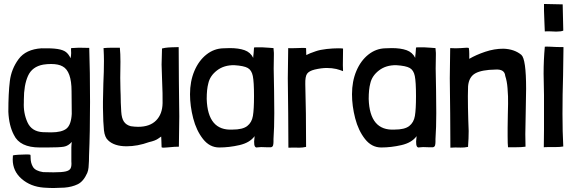

<svg xmlns="http://www.w3.org/2000/svg" viewBox="-20 -740 2905 966"><path d="M428 43Q433 -72 433 -227Q433 -383 429 -499L377 -500Q364 -500 338 -498Q337 -492 337.5 -485.5Q338 -479 338 -473Q338 -461 335 -447Q326 -467 312 -478Q298 -489 269.5 -493.5Q241 -498 189 -497Q110 -492 73.5 -442.5Q37 -393 29.5 -332Q22 -271 22 -178Q25 -108 50 -61Q80 2 180 2H218Q279 2 301.5 -2Q324 -6 341 -26Q340 -15 339.5 -9Q339 -3 339 2V35V72Q341 95 335.5 106.5Q330 118 310.5 122.5Q291 127 249 127Q217 127 197 126Q158 120 146 100Q134 80 134 54Q134 41 133 39Q131 37 114 37Q94 37 72 38.5Q50 40 45 42Q44 49 44 62Q44 121 89 160Q134 199 200 204Q230 206 249 206Q260 206 304 204Q342 201 371 187Q400 173 419 130Q424 118 425.5 102.5Q427 87 427.5 70Q428 53 428 43ZM198 -415Q217 -418 237 -418Q274 -418 295 -406Q340 -382 340 -281Q341 -238 341 -167Q338 -112 314.5 -93Q291 -74 237 -74Q211 -74 196 -75Q139 -78 118 -125Q97 -172 100 -226V-238Q100 -312 121 -358.5Q142 -405 198 -415Z M803 3Q811 3 818.5 2Q826 1 831 1Q858 -2 880 -2Q882 -106 882 -154Q882 -213 880 -331L879 -503Q864 -502 843 -502Q840 -502 825.5 -501Q811 -500 795 -496V-492Q793 -442 793 -415Q793 -400 795 -352Q799 -257 798 -221Q797 -166 765.5 -134Q734 -102 675 -102Q658 -102 638 -105Q615 -111 603.5 -128Q592 -145 590 -178Q587 -226 587 -262L586 -290Q585 -308 585 -348L586 -429Q586 -470 583 -500H550Q519 -500 501 -498Q503 -460 503 -434Q503 -380 500 -320Q498 -260 498 -229V-198Q499 -120 503 -84.5Q507 -49 524 -34Q555 -4 617 -4Q672 -4 730 -25Q761 -32 775 -42Q789 -52 791 -53Q792 -44 792 -31.5Q792 -19 793 0Q793 3 803 3Z M1258 -500Q1258 -492 1256 -472Q1254 -458 1254 -449Q1240 -477 1210.5 -487.5Q1181 -498 1136 -498L1104 -497Q1057 -496 1018.5 -465.5Q980 -435 958 -383Q936 -331 936 -266Q936 -207 952 -145Q968 -83 1001.5 -40.5Q1035 2 1083 2Q1133 2 1185 -10Q1237 -22 1261 -55Q1261 -48 1259.5 -38Q1258 -28 1259 -20Q1259 -1 1269 2Q1274 2 1280 1Q1286 0 1294 0L1326 1H1343Q1352 -1 1354 -9Q1356 -17 1356 -27Q1356 -37 1356 -40Q1360 -99 1360 -171L1359 -283Q1357 -357 1357 -395Q1357 -441 1358 -464V-474Q1358 -482 1356 -498L1330 -500Q1294 -503 1271 -502Q1258 -502 1258 -500ZM1258 -256Q1258 -190 1252.5 -157Q1247 -124 1224 -106Q1201 -88 1150 -88Q1025 -81 1020 -242Q1020 -291 1028 -320Q1036 -358 1071.5 -385.5Q1107 -413 1159 -412Q1207 -409 1226.5 -398Q1246 -387 1252 -357.5Q1258 -328 1258 -256Z M1504 -499Q1484 -499 1472 -498Q1463 -498 1451.5 -497.5Q1440 -497 1430 -498Q1428 -394 1428 -346Q1428 -287 1430 -169L1431 3Q1447 2 1462.5 2.5Q1478 3 1485 3Q1503 3 1520 -1V-5Q1520 -179 1516 -316Q1515 -355 1525 -369Q1535 -383 1563 -390Q1597 -398 1624 -398Q1650 -398 1672 -393Q1691 -388 1706 -382Q1705 -392 1705 -412L1706 -495Q1706 -497 1682 -497Q1656 -497 1623.5 -493.5Q1591 -490 1568 -482Q1553 -477 1540.5 -472Q1528 -467 1521 -463Q1521 -472 1520.5 -478.5Q1520 -485 1520 -497Q1520 -499 1504 -499Z M2073 -500Q2073 -492 2071 -472Q2069 -458 2069 -449Q2055 -477 2025.5 -487.5Q1996 -498 1951 -498L1919 -497Q1872 -496 1833.5 -465.5Q1795 -435 1773 -383Q1751 -331 1751 -266Q1751 -207 1767 -145Q1783 -83 1816.5 -40.5Q1850 2 1898 2Q1948 2 2000 -10Q2052 -22 2076 -55Q2076 -48 2074.5 -38Q2073 -28 2074 -20Q2074 -1 2084 2Q2089 2 2095 1Q2101 0 2109 0L2141 1H2158Q2167 -1 2169 -9Q2171 -17 2171 -27Q2171 -37 2171 -40Q2175 -99 2175 -171L2174 -283Q2172 -357 2172 -395Q2172 -441 2173 -464V-474Q2173 -482 2171 -498L2145 -500Q2109 -503 2086 -502Q2073 -502 2073 -500ZM2073 -256Q2073 -190 2067.5 -157Q2062 -124 2039 -106Q2016 -88 1965 -88Q1840 -81 1835 -242Q1835 -291 1843 -320Q1851 -358 1886.5 -385.5Q1922 -413 1974 -412Q2022 -409 2041.5 -398Q2061 -387 2067 -357.5Q2073 -328 2073 -256Z M2329 -500Q2321 -500 2313 -499Q2305 -498 2299 -498Q2289 -497 2273 -497Q2257 -497 2245 -498Q2243 -394 2243 -346Q2243 -287 2245 -169L2246 3Q2255 2 2271 2Q2279 2 2297.5 2.5Q2316 3 2335 -1V-5Q2338 -44 2338 -81Q2338 -99 2336 -137Q2334 -201 2334 -257Q2334 -293 2335 -306Q2339 -353 2371.5 -371Q2404 -389 2473 -390Q2519 -393 2522 -358Q2531 -331 2533.5 -296Q2536 -261 2536 -255Q2537 -227 2535 -162L2534 -98V-55Q2534 -15 2536 1H2569Q2605 1 2624 -2Q2623 -21 2623 -65Q2623 -99 2625 -175Q2627 -255 2627 -293Q2627 -443 2603 -464Q2568 -493 2513 -495Q2467 -495 2421 -479.5Q2375 -464 2341 -444V-469Q2341 -486 2339 -497Q2339 -500 2329 -500Z M2719 -631Q2721 -597 2721 -582Q2732 -583 2740 -582.5Q2748 -582 2754 -582Q2762 -581 2778 -581Q2804 -581 2814 -586L2811 -718Q2779 -718 2717 -720Q2716 -697 2719 -631ZM2721 -504Q2715 -438 2715 -369Q2715 -331 2717 -261V-177V-87Q2717 -28 2716 1Q2720 0 2738 0Q2744 0 2772 0Q2800 0 2814 -3Q2810 -75 2810 -167Q2810 -265 2813 -361Q2815 -455 2815 -500V-503Q2779 -503 2749 -505Q2728 -506 2721 -505Z"/></svg>

Font: Londrina Solid Light
Style: Regular
Weight: 300
Designer: Marcelo Magalhaes
Foundry: Marcelo Magalhães
Version: Version 1.002